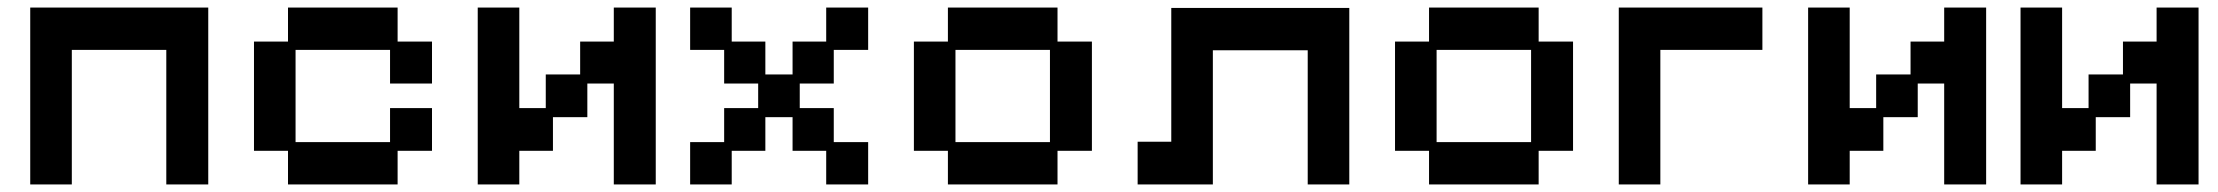

<svg xmlns="http://www.w3.org/2000/svg" viewBox="-20 -476 5868 508"><path d="M60 12V-456H531V12H420V-344H170V12Z M742 12V-77H652V-366H742V-456H1032V-366H1123V-255H1012V-344H762V-100H1012V-190H1123V-77H1032V12Z M1244 12V-456H1354V-190H1424V-279H1515V-366H1604V-456H1715V12H1604V-255H1534V-166H1443V-77H1354V12Z M1806 12V-100H1896V-190H1986V-255H1896V-344H1806V-456H1916V-366H2005V-279H2077V-366H2166V-456H2277V-344H2186V-255H2096V-190H2186V-100H2277V12H2166V-77H2077V-166H2005V-77H1916V12Z M2488 12V-77H2398V-366H2488V-456H2778V-366H2869V-77H2778V12ZM2508 -100H2758V-344H2508Z M2990 12V-101H3079V-455H3550V12H3440V-343H3189V12Z M3761 12V-77H3671V-366H3761V-456H4051V-366H4142V-77H4051V12ZM3781 -100H4031V-344H3781Z M4263 12V-456H4643V-344H4373V12Z M4764 12V-456H4874V-190H4944V-279H5035V-366H5124V-456H5235V12H5124V-255H5054V-166H4963V-77H4874V12Z M5326 12V-456H5436V-190H5506V-279H5597V-366H5686V-456H5797V12H5686V-255H5616V-166H5525V-77H5436V12Z"/></svg>

Font: Pixelify Sans Medium
Style: Regular
Weight: 500
Designer: Stefie Justprince
Foundry: Typecalism Foundryline
Version: Version 1.000;February 13, 2025;FontCreator 15.0.0.3015 64-b